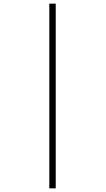

<svg xmlns="http://www.w3.org/2000/svg" viewBox="-20 -782 578 1051"><path d="M250 -762H285V249H250Z"/></svg>

Font: Noto Sans Lao Looped ExtraLight
Style: Regular
Weight: 200
Designer: Mark Frömberg, Ben Mitchell
Foundry: The Fontpad Ltd
Version: Version 1.002; ttfautohint (v1.8.4.7-5d5b)